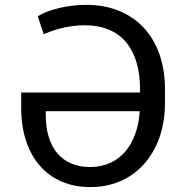

<svg xmlns="http://www.w3.org/2000/svg" viewBox="-20 -757 762 787"><path d="M350.1 9.9Q286.9 9.9 234.7 -11.9Q182.5 -33.7 145.2 -75.5Q108 -117.2 87.4 -177.9Q66.8 -238.6 66.8 -316.8V-377.8H554V-390.6Q554 -453.1 539.4 -502Q524.9 -550.8 496.3 -584.5Q467.7 -618.3 425.2 -635.8Q382.8 -653.4 326.7 -653.4Q287.3 -653.4 244.7 -644.5Q202.1 -635.7 159.1 -616.5L134.9 -690.3Q150.9 -700.6 173.3 -709.2Q195.7 -717.7 221.8 -723.9Q247.9 -730.1 276.1 -733.7Q304.3 -737.2 332.4 -737.2Q406.6 -737.2 466.4 -713.1Q526.3 -688.9 568.5 -644Q610.8 -599.1 633.5 -534.8Q656.2 -470.5 656.2 -390.6V-333.8Q656.2 -284.8 646.7 -240.1Q637.1 -195.3 618.6 -157.1Q600.1 -119 573.5 -88.1Q546.9 -57.2 512.8 -35.3Q478.7 -13.5 437.9 -1.8Q397 9.9 350.1 9.9ZM167.6 -301.1V-285.5Q167.6 -233.3 180.4 -193.4Q193.2 -153.4 216.8 -126.6Q240.4 -99.8 274 -86.1Q307.5 -72.4 348.7 -72.4Q394.5 -72.4 430.8 -88.8Q467 -105.1 492.9 -135.1Q518.8 -165.1 534.1 -207.4Q549.4 -249.6 552.9 -301.1Z"/></svg>

Font: Fast_Sans-Dotted
Style: Regular
Weight: 400
Version: Version 3.018